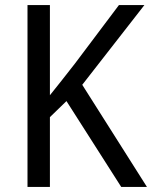

<svg xmlns="http://www.w3.org/2000/svg" viewBox="-20 -734 597 754"><path d="M557 0 303 -401 547 -714H447L274 -484C237 -436 204 -395 176 -360V-714H88V0H176V-274L241 -337L456 0Z"/></svg>

Font: Noto Sans Lao SemiCondensed
Style: Regular
Weight: 400
Width: 4
Designer: Monotype Design Team
Foundry: Monotype Imaging Inc.
Version: Version 2.004